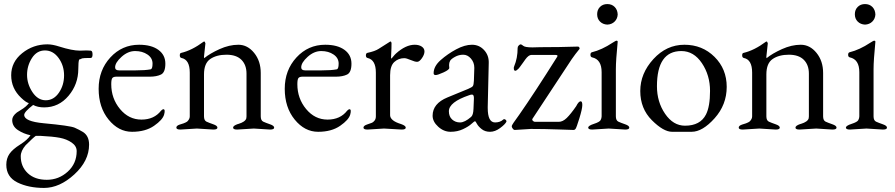

<svg xmlns="http://www.w3.org/2000/svg" viewBox="-20 -634 4400 944"><path d="M82 134Q82 185 116.5 217.5Q151 250 210 250Q269 250 313 210Q357 170 357 109Q357 84 332.5 67Q308 50 274 43.5Q240 37 179 34H156Q144 42 106 80Q82 108 82 134ZM269.5 -178Q295 -215 295 -263.5Q295 -312 268 -349Q241 -386 201 -386Q161 -386 137 -348.5Q113 -311 113 -266Q113 -221 139.5 -181Q166 -141 205 -141Q244 -141 269.5 -178ZM373 -385 405 -386Q417 -386 426 -385Q435 -384 435 -366.5Q435 -349 426 -349Q389 -349 384 -347Q379 -345 376 -343.5Q373 -342 369 -341Q365 -330 365 -295Q365 -220 317 -163Q269 -106 197 -106Q165 -106 143 -118Q99 -84 99 -69Q99 -37 195 -28Q325 -16 347.5 -6Q370 4 388 15Q418 34 418 77Q418 157 345.5 223.5Q273 290 196.5 290Q120 290 65.5 263Q11 236 11 176Q11 145 26.5 122.5Q42 100 78.5 77Q115 54 130 31Q96 24 68 5.5Q40 -13 40 -44Q40 -63 63 -81Q69 -85 82 -93Q109 -109 122 -127Q108 -130 84 -153Q35 -199 35 -264Q35 -329 89 -372.5Q143 -416 213 -416Q238 -416 272 -405Q335 -385 373 -385Z M664 -414Q724 -414 758.5 -389Q793 -364 793 -321Q793 -278 771.5 -267.5Q750 -257 716 -257H552Q538 -257 532.5 -250.5Q527 -244 527 -220Q527 -150 570 -98Q613 -46 675.5 -46Q738 -46 772 -90Q779 -97 783 -97Q794 -97 787 -71Q780 -45 737.5 -15.5Q695 14 629 14Q563 14 514 -46Q465 -106 465 -197.5Q465 -289 522.5 -351.5Q580 -414 664 -414ZM546 -303Q546 -288 565 -288H647Q694 -288 720 -293Q730 -294 730 -321.5Q730 -349 705 -366Q680 -383 644.5 -383Q609 -383 577.5 -354.5Q546 -326 546 -303Z M1308 3 1228 -2 1146 3Q1126 3 1126 -6.5Q1126 -16 1149 -24Q1150 -24 1153 -25Q1186 -35 1191 -52Q1192 -57 1192 -62V-272Q1192 -315 1167 -340Q1142 -365 1093.5 -365Q1045 -365 1014 -344Q983 -323 983 -268V-62Q983 -42 995 -36Q1008 -30 1028.5 -23Q1049 -16 1049 -6.5Q1049 3 1029 3L948 -2L867 3Q847 3 847 -6.5Q847 -16 863.5 -21.5Q880 -27 882.5 -27.5Q885 -28 893 -32Q901 -36 903 -39Q913 -50 913 -62V-277Q913 -341 872 -349Q864 -351 864 -362Q864 -373 871 -374Q923 -386 981 -429Q982 -430 984.5 -430Q987 -430 990 -421L983 -356Q983 -349 984 -348Q1012 -371 1059.5 -392.5Q1107 -414 1152 -414Q1197 -414 1229.5 -374Q1262 -334 1262 -275V-62Q1262 -42 1274 -36Q1287 -30 1307.5 -23Q1328 -16 1328 -6.5Q1328 3 1308 3Z M1579 -414Q1639 -414 1673.5 -389Q1708 -364 1708 -321Q1708 -278 1686.5 -267.5Q1665 -257 1631 -257H1467Q1453 -257 1447.5 -250.5Q1442 -244 1442 -220Q1442 -150 1485 -98Q1528 -46 1590.5 -46Q1653 -46 1687 -90Q1694 -97 1698 -97Q1709 -97 1702 -71Q1695 -45 1652.5 -15.5Q1610 14 1544 14Q1478 14 1429 -46Q1380 -106 1380 -197.5Q1380 -289 1437.5 -351.5Q1495 -414 1579 -414ZM1461 -303Q1461 -288 1480 -288H1562Q1609 -288 1635 -293Q1645 -294 1645 -321.5Q1645 -349 1620 -366Q1595 -383 1559.5 -383Q1524 -383 1492.5 -354.5Q1461 -326 1461 -303Z M1955 3 1868 -2 1787 3Q1767 3 1767 -6.5Q1767 -16 1785 -22Q1803 -28 1809 -30.5Q1815 -33 1821.5 -41Q1828 -49 1828 -62V-277Q1828 -340 1787 -349Q1779 -351 1779 -361.5Q1779 -372 1786 -374Q1824 -382 1842 -394Q1876 -416 1887 -422.5Q1898 -429 1898 -429.5Q1898 -430 1900.5 -430Q1903 -430 1905 -423Q1905 -396 1903.5 -371Q1902 -346 1903.5 -346Q1905 -346 1909 -351Q1923 -368 1927 -371Q1975 -414 2019 -414Q2040 -414 2053.5 -405Q2067 -396 2067 -381Q2067 -366 2054.5 -348Q2042 -330 2031 -330Q2020 -330 1999 -339Q1978 -348 1968 -348Q1939 -348 1918.5 -329Q1898 -310 1898 -264V-67Q1899 -40 1952 -24Q1975 -16 1975 -6.5Q1975 3 1955 3Z M2187 -87Q2187 -61 2203 -46.5Q2219 -32 2242 -32Q2265 -32 2296 -59Q2307 -68 2308 -99L2310 -148Q2311 -169 2301 -169Q2294 -169 2287 -166Q2187 -132 2187 -87ZM2188 -314 2189 -300Q2189 -291 2160.5 -278Q2132 -265 2122 -265Q2112 -265 2112 -274Q2112 -308 2146.5 -338.5Q2181 -369 2223 -391.5Q2265 -414 2300.5 -414Q2336 -414 2360 -388Q2384 -362 2383 -325L2378 -109V-103Q2378 -32 2414 -32Q2439 -32 2454 -46Q2458 -50 2464 -46.5Q2470 -43 2470 -37V-36Q2464 -23 2439 -4.5Q2414 14 2389.5 14Q2365 14 2348.5 1Q2332 -12 2325 -25Q2318 -38 2316 -38Q2312 -38 2298 -25Q2284 -12 2256.5 1Q2229 14 2195.5 14Q2162 14 2134.5 -11Q2107 -36 2107 -65Q2107 -125 2180 -155L2282 -197Q2301 -205 2305 -211Q2309 -217 2310 -237L2312 -299V-301Q2312 -327 2295.5 -346Q2279 -365 2257.5 -365Q2236 -365 2217 -354.5Q2198 -344 2193 -335Q2188 -326 2188 -314Z M2598 -401 2636 -402Q2731 -402 2822 -405Q2826 -405 2828.5 -400.5Q2831 -396 2829 -393Q2809 -369 2791 -343L2598 -50Q2595 -45 2600 -40Q2605 -35 2610 -35H2727Q2747 -35 2766.5 -54Q2786 -73 2813 -112Q2825 -136 2835 -136Q2843 -136 2843 -117.5Q2843 -99 2828.5 -52Q2814 -5 2809.5 0Q2805 5 2801 5Q2797 5 2726 2.5Q2655 0 2590 0L2510 5Q2506 5 2501 -1.5Q2496 -8 2496 -14Q2496 -20 2533 -70Q2607 -176 2719 -354Q2726 -364 2710 -364H2593Q2579 -364 2563 -342Q2559 -336 2552 -326.5Q2545 -317 2542.5 -313.5Q2540 -310 2536 -304.5Q2532 -299 2529 -296Q2519 -286 2513.5 -286Q2508 -286 2506.5 -294Q2505 -302 2508 -308Q2525 -348 2525 -398Q2525 -405 2530.5 -410.5Q2536 -416 2540 -416Q2544 -416 2553 -408.5Q2562 -401 2598 -401Z M2966 -513Q2944 -514 2930 -528Q2916 -542 2916 -564Q2916 -586 2930 -600Q2944 -614 2966 -614Q2988 -614 3002 -600Q3016 -586 3017 -563Q3016 -542 3002 -528Q2988 -514 2966 -513ZM3054 3 2973 -2 2892 3Q2872 3 2872 -6.5Q2872 -16 2900 -25Q2928 -34 2933 -43.5Q2938 -53 2938 -62V-279Q2938 -342 2891 -352Q2883 -354 2883 -364.5Q2883 -375 2890 -377Q2939 -389 2992 -424Q3008 -434 3010 -434Q3017 -434 3017 -429Q3008 -337 3008 -294V-62Q3008 -42 3020 -36Q3033 -30 3053.5 -23Q3074 -16 3074 -6.5Q3074 3 3054 3Z M3330 -383Q3210 -383 3210 -210Q3210 -133 3250 -74.5Q3290 -16 3348 -16Q3423 -16 3451 -71Q3471 -110 3471 -187Q3471 -264 3431 -323.5Q3391 -383 3330 -383ZM3185 -43Q3128 -100 3128 -186.5Q3128 -273 3192.5 -343.5Q3257 -414 3345 -414Q3433 -414 3493 -354.5Q3553 -295 3553 -207Q3553 -119 3493.5 -52.5Q3434 14 3380.5 14Q3327 14 3284.5 14Q3242 14 3185 -43Z M4073 3 3993 -2 3911 3Q3891 3 3891 -6.5Q3891 -16 3914 -24Q3915 -24 3918 -25Q3951 -35 3956 -52Q3957 -57 3957 -62V-272Q3957 -315 3932 -340Q3907 -365 3858.5 -365Q3810 -365 3779 -344Q3748 -323 3748 -268V-62Q3748 -42 3760 -36Q3773 -30 3793.5 -23Q3814 -16 3814 -6.5Q3814 3 3794 3L3713 -2L3632 3Q3612 3 3612 -6.5Q3612 -16 3628.5 -21.5Q3645 -27 3647.5 -27.5Q3650 -28 3658 -32Q3666 -36 3668 -39Q3678 -50 3678 -62V-277Q3678 -341 3637 -349Q3629 -351 3629 -362Q3629 -373 3636 -374Q3688 -386 3746 -429Q3747 -430 3749.5 -430Q3752 -430 3755 -421L3748 -356Q3748 -349 3749 -348Q3777 -371 3824.5 -392.5Q3872 -414 3917 -414Q3962 -414 3994.5 -374Q4027 -334 4027 -275V-62Q4027 -42 4039 -36Q4052 -30 4072.5 -23Q4093 -16 4093 -6.5Q4093 3 4073 3Z M4233 -513Q4211 -514 4197 -528Q4183 -542 4183 -564Q4183 -586 4197 -600Q4211 -614 4233 -614Q4255 -614 4269 -600Q4283 -586 4284 -563Q4283 -542 4269 -528Q4255 -514 4233 -513ZM4321 3 4240 -2 4159 3Q4139 3 4139 -6.5Q4139 -16 4167 -25Q4195 -34 4200 -43.5Q4205 -53 4205 -62V-279Q4205 -342 4158 -352Q4150 -354 4150 -364.5Q4150 -375 4157 -377Q4206 -389 4259 -424Q4275 -434 4277 -434Q4284 -434 4284 -429Q4275 -337 4275 -294V-62Q4275 -42 4287 -36Q4300 -30 4320.5 -23Q4341 -16 4341 -6.5Q4341 3 4321 3Z"/></svg>

Font: EB Garamond
Style: Regular
Weight: 400
Version: Version 0.012